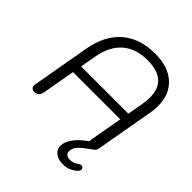

<svg xmlns="http://www.w3.org/2000/svg" viewBox="-245 -864 1227 1227"><g transform="rotate(45 368.5 -251.0)"><path d="M496 122Q496 137 507.5 146.5Q519 156 540 156Q571 156 596 136Q607 128 616 128Q626 128 631 135Q636 140 636 148Q636 160 622 172Q600 191 577.5 199.5Q555 208 527 208Q484 208 458.5 188Q433 168 433 135Q433 62 543 -16Q543 -25 544 -30L584 -255H157L117 -30Q113 -10 101 0Q89 10 72 10Q58 10 49.5 2.5Q41 -5 41 -19Q41 -26 42 -30L111 -421Q136 -562 222 -636Q308 -710 446 -710Q563 -710 629 -650Q695 -590 695 -485Q695 -454 689 -421L620 -30Q616 -4 595 6Q544 42 520 66.5Q496 91 496 122ZM595 -317 614 -424Q620 -459 620 -487Q620 -646 440 -646Q335 -646 270.5 -589.5Q206 -533 187 -424L168 -317Z"/></g></svg>

Font: Kodchasan
Style: Italic
Weight: 400
Italic angle: -10°
Version: Version 1.000; ttfautohint (v1.6)